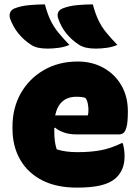

<svg xmlns="http://www.w3.org/2000/svg" viewBox="-20 -842 640 877"><path d="M185 -822Q196 -781 210 -751Q224 -721 245.5 -694.5Q267 -668 297 -637Q275 -627 247.5 -623.5Q220 -620 198 -620Q173 -620 154.5 -624Q136 -628 121 -638Q89 -659 65 -688Q41 -717 26 -757Q22 -771 26 -783.5Q30 -796 45 -803Q75 -815 113 -818.5Q151 -822 185 -822ZM404 -822Q415 -781 429 -751Q443 -721 464.5 -694.5Q486 -668 516 -637Q494 -627 467 -623.5Q440 -620 418 -620Q393 -620 374.5 -624Q356 -628 340 -638Q308 -659 284 -688Q260 -717 246 -757Q241 -771 245 -783.5Q249 -796 265 -803Q294 -815 332 -818.5Q370 -822 404 -822ZM335 -561Q401 -561 453 -532Q505 -503 534.5 -452Q564 -401 564 -334V-331Q564 -284 558 -262Q552 -240 543 -234Q534 -228 524 -228H332Q297 -228 271.5 -237Q246 -246 232 -259L228 -257V-240Q228 -218 230.5 -198Q233 -178 239 -160Q278 -147 333 -147Q393 -147 439.5 -155.5Q486 -164 535 -188H541Q545 -172 547 -158Q549 -144 549 -129Q549 -94 538 -69Q527 -44 506 -26Q481 -5 439 5Q397 15 331 15Q238 15 172.5 -18.5Q107 -52 72 -113Q37 -174 37 -255V-263Q37 -349 75 -416Q113 -483 180.5 -522Q248 -561 335 -561ZM329 -400Q250 -400 232 -315H381Q384 -324 384 -339Q384 -354 381 -369Q378 -384 370 -395Q354 -400 329 -400Z"/></svg>

Font: Recursive Sn Csl St Blk
Style: Regular
Weight: 900
Version: Version 1.079;hotconv 1.0.112;makeotfexe 2.5.65598; ttfautoh